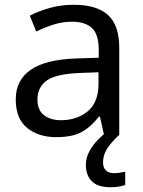

<svg xmlns="http://www.w3.org/2000/svg" viewBox="-20 -565 601 805"><path d="M288 -545Q386 -545 433 -502Q480 -459 480 -365V0H416L399 -76H395Q360 -32 321.5 -11Q283 10 215 10Q142 10 94 -28.5Q46 -67 46 -149Q46 -229 109 -272.5Q172 -316 303 -320L394 -323V-355Q394 -422 365 -448Q336 -474 283 -474Q241 -474 203 -461.5Q165 -449 132 -433L105 -499Q140 -518 188 -531.5Q236 -545 288 -545ZM314 -259Q214 -255 175.5 -227Q137 -199 137 -148Q137 -103 164.5 -82Q192 -61 235 -61Q303 -61 348 -98.5Q393 -136 393 -214V-262ZM412 116Q412 138 424 149.5Q436 161 457 161Q474 161 485.5 158.5Q497 156 505 155V211Q491 215 477 217.5Q463 220 443 220Q390 220 365 195Q340 170 340 126Q340 97 354.5 70Q369 43 390.5 21Q412 -1 432 -15L480 0Q446 32 429 58.5Q412 85 412 116Z"/></svg>

Font: Noto Naskh Arabic
Style: Regular
Weight: 400
Designer: Monotype Design Team, David Williams, Mohamad Dakak and Nizar Qandah
Foundry: Monotype Imaging Inc.
Version: Version 2.013